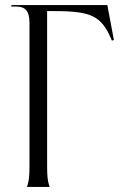

<svg xmlns="http://www.w3.org/2000/svg" viewBox="-20 -742 507 762"><path d="M87 0H177C169 -24 167 -40 167 -84V-698H192C345 -698 383 -679 424 -581L432 -583L406 -722H25V-716H45C81 -716 97 -697 97 -652V-84C97 -40 95 -24 87 0Z"/></svg>

Font: Sinistre
Style: Regular
Weight: 400
Designer: Jules Durand
Foundry: Collletttivo
Version: Version 69.420;Glyphs 3.2 (3217)